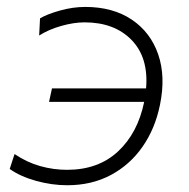

<svg xmlns="http://www.w3.org/2000/svg" viewBox="-20 -525 545 554"><path d="M174 9.5Q129.5 9.5 83.8 -3.2Q38 -16 8 -37.5L22 -80.5Q57.5 -56.5 95.8 -45.8Q134 -35 173.5 -35Q263.5 -35 320.5 -88Q377.5 -141 396 -231H121.5L130 -270H401.5Q409 -359 359.5 -409.8Q310 -460.5 224 -460.5Q193 -460.5 156.8 -450.2Q120.5 -440 93 -422.5L95.5 -472Q115.5 -484 152.8 -494.5Q190 -505 226 -505Q305.5 -505 360 -468.5Q414.5 -432 436.5 -368Q458.5 -304 441.5 -222Q427.5 -153.5 391.2 -101.5Q355 -49.5 299.8 -20Q244.5 9.5 174 9.5Z"/></svg>

Font: Commissioner ExtraLight
Style: Italic
Weight: 200
Italic angle: -12°
Designer: Kostas Bartsokas
Foundry: Kostas Bartsokas
Version: Version 1.000; ttfautohint (v1.8.3)